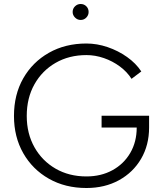

<svg xmlns="http://www.w3.org/2000/svg" viewBox="-20 -930 807 962"><path d="M413 12Q307 12 225 -34.5Q143 -81 96.5 -162.5Q50 -244 50 -349Q50 -456 96.5 -537.5Q143 -619 225 -665.5Q307 -712 413 -712Q466 -712 519 -694Q572 -676 616.5 -644.5Q661 -613 688 -572L639 -535Q617 -570 580.5 -597Q544 -624 500.5 -639Q457 -654 413 -654Q326 -654 258.5 -615Q191 -576 152.5 -507.5Q114 -439 114 -349Q114 -261 152.5 -192.5Q191 -124 258.5 -85Q326 -46 413 -46Q486 -46 543 -77Q600 -108 632.5 -163.5Q665 -219 665 -291H727Q727 -203 687 -134.5Q647 -66 576 -27Q505 12 413 12ZM489 -291V-350H727V-291H699ZM384 -830Q368 -830 356 -842Q344 -854 344 -870Q344 -887 356 -898.5Q368 -910 384 -910Q401 -910 412.5 -898.5Q424 -887 424 -870Q424 -854 412.5 -842Q401 -830 384 -830Z"/></svg>

Font: Figtree Light Light
Style: Regular
Weight: 300
Version: Version 2.001;gftools[0.9.30]